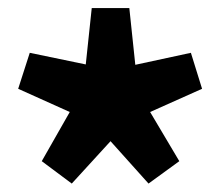

<svg xmlns="http://www.w3.org/2000/svg" viewBox="-20 -839 540 469"><path d="M155.3 -390.6 82 -445.3 150.4 -565.4 24.4 -622.1 52.7 -710 189.5 -681.6 204.1 -819.3H295.9L310.5 -680.7L446.3 -710L473.6 -622.1L346.7 -565.4L418 -445.3L342.8 -390.6L250 -494.1Z"/></svg>

Font: Gen Shin Gothic Monospace Heavy
Style: Bold
Weight: 800
Designer: [Source Han Sans]
Ryoko NISHIZUKA  (kana & ideographs); Paul D. Hunt (Latin, Greek & Cyrillic); Wenlong ZHANG  (bopomofo
Version: Version 1.002.20150607